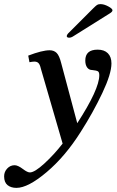

<svg xmlns="http://www.w3.org/2000/svg" viewBox="-130 -673 566 932"><path d="M-110 183Q-110 161 -95 145Q-80 129 -59 129Q-43 129 -18 148Q3 164 15 164Q38 164 85 121Q132 78 174 24L68 -341Q64 -359 57 -366.5Q50 -374 37 -374Q28 -374 13 -371L7 -403Q75 -429 111 -429Q132 -429 145 -416Q158 -403 167 -367L245 -75Q352 -240 352 -308Q352 -323 345 -327Q338 -331 318 -333Q302 -333 293 -345.5Q284 -358 284 -379Q284 -432 344 -432Q376 -432 393.5 -414.5Q411 -397 411 -365Q411 -315 366.5 -221Q322 -127 262 -33Q187 86 96.5 162.5Q6 239 -50 239Q-77 239 -93.5 225.5Q-110 212 -110 183ZM194 -498Q194 -503 200.5 -510.5Q207 -518 214 -524L321 -631Q335 -645 341 -649Q347 -653 358 -653Q375 -653 395.5 -642Q416 -631 416 -623Q416 -616 403 -608L229 -499Q216 -490 206 -490Q194 -490 194 -498Z"/></svg>

Font: Unna Medium
Style: Italic
Weight: 500
Italic angle: -8.05°
Designer: Jorge de Buen Unna
Foundry: Omnibus-Type
Version: Version 2.008